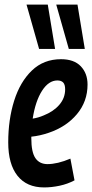

<svg xmlns="http://www.w3.org/2000/svg" viewBox="-20 -810 403 840"><path d="M306 -21Q276 -5 241 2.5Q206 10 173 10Q97 10 56.5 -41Q16 -92 16 -187Q16 -287 42 -369.5Q68 -452 119.5 -501.5Q171 -551 247 -551Q304 -551 333.5 -520Q363 -489 363 -440Q363 -366 316.5 -310.5Q270 -255 193 -229Q155 -216 117 -212V-205Q117 -144 135 -118Q153 -92 188 -92Q209 -92 234.5 -98Q260 -104 288 -116ZM231 -458Q193 -458 164 -413Q135 -368 123 -291Q148 -295 171 -305Q214 -322 239.5 -351.5Q265 -381 265 -419Q265 -440 256.5 -449Q248 -458 231 -458ZM151 -596 96 -790H189L221 -596ZM281 -596 226 -790H319L351 -596Z"/></svg>

Font: Georama Condensed SemiBold
Style: Italic
Weight: 600
Width: 3
Italic angle: -9°
Designer: Jean-Baptiste Levee
Foundry: Production Type
Version: Version 1.000